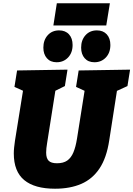

<svg xmlns="http://www.w3.org/2000/svg" viewBox="-20 -1134 812 1169"><path d="M459 -705 772 -710 756 -610 673 -572 695 -600 645 -279Q629 -173 586 -108.5Q543 -44 475 -14.5Q407 15 315 15Q191 15 127.5 -37.5Q64 -90 64 -200Q64 -217 66 -236Q68 -255 71 -276L123 -600L139 -573L68 -605L84 -705L391 -710L375 -610L298 -572L320 -600L267 -264Q264 -247 262.5 -232Q261 -217 261 -205Q261 -171 276 -155.5Q291 -140 327 -140Q366 -140 389.5 -156.5Q413 -173 427 -206.5Q441 -240 449 -291L498 -600L517 -571L443 -605ZM325 -755Q287 -755 265.5 -779.5Q244 -804 244 -844Q244 -890 270.5 -919.5Q297 -949 340 -949Q378 -949 400 -925Q422 -901 422 -860Q422 -813 394.5 -784Q367 -755 325 -755ZM555 -755Q517 -755 495.5 -779.5Q474 -804 474 -844Q474 -890 500.5 -919.5Q527 -949 570 -949Q608 -949 630 -925Q652 -901 652 -860Q652 -813 624.5 -784Q597 -755 555 -755ZM649 -1114 627 -979H305L326 -1114Z"/></svg>

Font: Bitter Thin Black
Style: Italic
Weight: 900
Italic angle: -9°
Version: Version 3.020